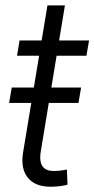

<svg xmlns="http://www.w3.org/2000/svg" viewBox="-20 -694 353 719"><path d="M283.7 -366.2 273.9 -308.6H14.2L23.9 -366.2ZM313.5 -542.5 303.7 -485.4H43.9L53.2 -542.5ZM157.7 -673.8H223.1L132.8 -127.4Q126 -86.9 141.1 -68.8Q156.2 -50.8 192.9 -54.2Q200.2 -54.2 210.7 -55.9Q221.2 -57.6 230.5 -59.1L232.9 -2.4Q222.7 0.5 209.2 2.4Q195.8 4.4 182.6 4.9Q116.7 8.8 86.4 -25.9Q56.2 -60.5 66.4 -123Z"/></svg>

Font: Inter 16pt Light
Style: Italic
Weight: 300
Italic angle: -9.3988°
Version: Version 4.001;git-66647c0bb